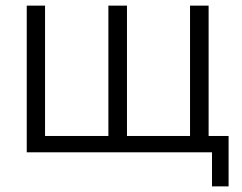

<svg xmlns="http://www.w3.org/2000/svg" viewBox="-20 -541 860 682"><path d="M733 121V0H75V-521H140V-58H365V-521H431V-58H655V-521H721V-58H792V121Z"/></svg>

Font: Rising Sun Light
Style: Regular
Weight: 300
Designer: Matt McInerney, Pablo Impallari, Rodrigo Fuenzalida (Raleway font), Stephen Hutchings (Greek), Cristiano Sobral (main ch
Foundry: The Rising Sun Project Authors
Version: Version 4.327; ttfautohint (v1.8.4.7-5d5b-dirty)